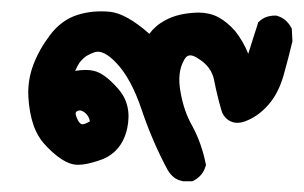

<svg xmlns="http://www.w3.org/2000/svg" viewBox="-20 -149 544 344"><path d="M306.6 175.3Q297.9 173.8 291.3 168.5Q284.7 163.1 280.3 155.3Q252.9 104.5 233.4 46.4Q214.8 -8.3 189 -35.6Q166 -60.1 150.4 -55.7Q147.9 -54.7 145.8 -54Q143.6 -53.2 141.6 -52.2Q139.6 -51.3 137.7 -50.3Q135.7 -49.3 134 -48.1Q132.3 -46.9 130.9 -45.7Q129.4 -44.4 128.2 -43.2Q127 -42 125.7 -40.5Q124.5 -39.1 123 -37.6Q118.2 -30.3 114.7 -22Q135.3 -25.4 148.4 -22Q167.5 -17.6 191.4 9.8Q216.8 38.1 208 80.6Q205.1 94.2 199 105.2Q192.9 116.2 183.6 124.3Q174.3 132.3 162.6 136.7Q128.9 148.9 111.6 145.5Q94.2 142.1 71.8 121.6Q64.5 114.7 58.3 107.7Q52.2 100.6 47.9 92.8Q43.5 85 40.5 76.7Q32.2 52.7 30.8 23.9Q29.3 -5.4 40 -33.7Q50.8 -61.5 69.8 -86.4Q89.8 -112.8 118.2 -122.1Q145.5 -130.9 176.8 -127.9Q206.1 -125 247.6 -88.4Q250.5 -92.3 253.4 -95.5Q256.3 -98.6 260 -101.8Q263.7 -105 267.3 -107.4Q271 -109.9 275.4 -112.3Q287.6 -119.1 302.5 -122.6Q317.4 -126 335.4 -126.5Q344.7 -126.5 353.8 -124.5Q362.8 -122.6 371.1 -118.2Q379.4 -113.8 387 -107.4Q394.5 -101.1 401.4 -93.3Q416 -74.7 424.8 -52.7Q429.7 -68.4 433.8 -81.3Q438 -94.2 441.9 -106.4L442.4 -108.9L444.3 -110.4Q455.1 -121.1 473.6 -121.1H475.1L476.6 -120.6Q493.2 -115.7 502 -99.1L502.9 -97.7V-95.2L503.9 -75.7V-74.2L503.4 -72.8Q497.6 -48.3 488.8 -16.6Q479.5 17.6 460.9 38.6Q442.4 60.1 418 68.8Q412.1 70.8 406.7 71Q401.4 71.3 396.7 69.8Q392.1 68.4 388.2 65.4Q384.3 62.5 381.1 58.1Q377.9 53.7 376.5 47.9Q373 36.1 369.9 23.2Q366.7 10.3 363.8 -4.4Q359.4 -29.3 335.4 -43.9Q328.1 -48.8 323.2 -49.6Q318.4 -50.3 315.2 -48.1Q312 -45.9 309.1 -40Q297.4 -19 303.2 14.6Q306.2 32.2 311.5 47.9Q316.9 63.5 324.7 77.1Q341.3 107.9 348.6 144.5L349.1 147L348.1 149.4Q343.3 166 326.7 174.8L324.7 175.8H322.3H308.6H307.6ZM141.1 68.4Q139.2 58.1 131.3 52.2Q123.5 46.4 117.2 50.8Q112.8 53.7 120.1 67.4Q123.5 73.2 127.2 73.7Q130.9 74.2 141.1 68.4Z"/></svg>

Font: NaikaiFont
Style: Bold
Weight: 700
Version: Version 1.89